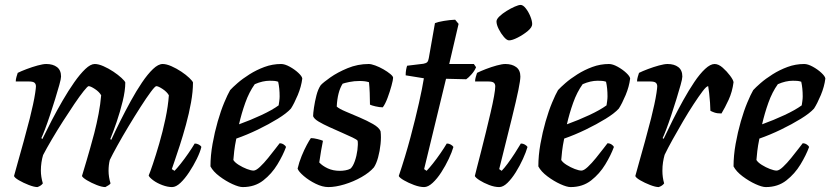

<svg xmlns="http://www.w3.org/2000/svg" viewBox="-20 -760 3373 780"><path d="M132 0Q119 0 97 -8.5Q75 -17 57 -27.5Q39 -38 37 -45Q42 -64 52.5 -101Q63 -138 76 -185Q89 -232 101 -279Q108 -307 114 -334.5Q120 -362 123 -382.5Q126 -403 126 -409Q126 -419 120 -424Q114 -429 97 -429H44Q44 -438 47 -448Q50 -458 52 -464Q66 -471 88.5 -479.5Q111 -488 133 -494Q155 -500 168 -500Q195 -500 211.5 -487.5Q228 -475 228 -449Q228 -440 221 -415Q214 -390 204 -357.5Q194 -325 183 -292Q172 -259 162.5 -234Q153 -209 148 -199L152 -195Q169 -230 190 -270.5Q211 -311 234.5 -351.5Q258 -392 281.5 -425.5Q305 -459 326.5 -479.5Q348 -500 365 -500Q380 -500 400.5 -491Q421 -482 440.5 -469Q460 -456 473.5 -443.5Q487 -431 489 -425Q489 -392 478.5 -349Q468 -306 454 -265Q440 -224 428 -195L432 -192Q448 -227 468.5 -268Q489 -309 511.5 -350Q534 -391 557 -425Q580 -459 601.5 -479.5Q623 -500 641 -500Q656 -500 676.5 -491Q697 -482 716.5 -469Q736 -456 749 -443.5Q762 -431 764 -425Q764 -388 756 -343.5Q748 -299 735.5 -253.5Q723 -208 710.5 -169.5Q698 -131 689 -105Q680 -79 678 -73L689 -66Q699 -76 714.5 -95.5Q730 -115 745.5 -137.5Q761 -160 771 -177Q780 -177 788 -172.5Q796 -168 798 -163Q793 -142 779.5 -114.5Q766 -87 748.5 -60.5Q731 -34 713 -17Q695 0 679 0Q661 0 639.5 -8Q618 -16 602.5 -27.5Q587 -39 584 -47Q589 -58 601 -93.5Q613 -129 627 -177Q641 -225 652 -277Q663 -329 666 -373Q658 -387 640.5 -398.5Q623 -410 615 -410Q610 -410 592.5 -386.5Q575 -363 551 -325.5Q527 -288 502 -246.5Q477 -205 456.5 -168Q436 -131 426 -110Q421 -90 421 -66Q421 -54 423 -41Q425 -28 429 -15Q428 -12 421 -7.5Q414 -3 408 0Q394 0 372.5 -8.5Q351 -17 333.5 -27.5Q316 -38 313 -45Q319 -65 332 -108.5Q345 -152 363 -219Q373 -258 380.5 -297.5Q388 -337 391 -373Q383 -387 365.5 -398.5Q348 -410 340 -410Q336 -410 320 -390Q304 -370 282 -337.5Q260 -305 236 -267.5Q212 -230 190.5 -193.5Q169 -157 155 -130Q151 -117 148.5 -100.5Q146 -84 146 -67Q146 -42 154 -15Q147 -5 132 0Z M966 0Q951 0 924.5 -12Q898 -24 872 -43.5Q846 -63 835 -84Q835 -128 843.5 -175.5Q852 -223 864.5 -266.5Q877 -310 891 -343.5Q905 -377 915 -394Q925 -405 945 -422.5Q965 -440 993.5 -458Q1022 -476 1054.5 -488Q1087 -500 1122 -500Q1137 -500 1157 -489Q1177 -478 1192 -464Q1207 -450 1208 -441Q1204 -408 1189.5 -373.5Q1175 -339 1162 -319Q1145 -300 1108.5 -277.5Q1072 -255 1027.5 -233.5Q983 -212 940 -197Q934 -168 931.5 -146Q929 -124 928 -110Q934 -100 950 -90Q966 -80 983 -73.5Q1000 -67 1010 -67Q1020 -67 1036 -82Q1052 -97 1069 -118Q1086 -139 1099 -156Q1112 -173 1116 -178Q1125 -178 1132.5 -173Q1140 -168 1142 -163Q1130 -130 1107 -92Q1084 -54 1049.5 -27Q1015 0 966 0ZM951 -255Q998 -272 1042 -292.5Q1086 -313 1112 -332Q1113 -338 1114.5 -349Q1116 -360 1116 -368Q1116 -402 1110 -428Q1101 -431 1093 -431.5Q1085 -432 1076 -432Q1047 -432 1015 -418Q992 -386 976.5 -342.5Q961 -299 951 -255Z M1314 0Q1290 0 1262.5 -13.5Q1235 -27 1214 -45Q1193 -63 1189 -75Q1195 -101 1205.5 -126.5Q1216 -152 1226.5 -171.5Q1237 -191 1243 -199Q1254 -199 1270 -195Q1286 -191 1292 -188Q1289 -173 1284.5 -148Q1280 -123 1277 -100Q1290 -86 1311.5 -76Q1333 -66 1361 -66Q1371 -66 1383 -68Q1395 -70 1404 -75Q1414 -84 1421.5 -105.5Q1429 -127 1432 -150.5Q1435 -174 1433 -188Q1430 -193 1412 -201.5Q1394 -210 1369 -221Q1344 -232 1318.5 -243.5Q1293 -255 1274.5 -266Q1256 -277 1252 -288Q1252 -299 1255.5 -323Q1259 -347 1265.5 -372.5Q1272 -398 1283 -414Q1293 -425 1322 -445.5Q1351 -466 1392 -483Q1433 -500 1478 -500Q1488 -500 1504.5 -494Q1521 -488 1537.5 -478.5Q1554 -469 1565.5 -459.5Q1577 -450 1577 -444Q1577 -436 1570.5 -412Q1564 -388 1554.5 -362.5Q1545 -337 1535 -324Q1522 -324 1505 -328Q1488 -332 1483 -335Q1483 -357 1482 -382.5Q1481 -408 1479 -426Q1464 -431 1441 -431Q1419 -431 1399.5 -427Q1380 -423 1372 -420Q1351 -387 1348 -327Q1358 -318 1384 -307Q1410 -296 1440.5 -283Q1471 -270 1495.5 -256Q1520 -242 1526 -227Q1529 -204 1526 -175Q1523 -146 1516 -120.5Q1509 -95 1499 -80Q1481 -59 1448.5 -40.5Q1416 -22 1379.5 -11Q1343 0 1314 0Z M1703 0Q1685 0 1662 -8.5Q1639 -17 1621 -27.5Q1603 -38 1600 -45Q1627 -125 1647.5 -202Q1668 -279 1682 -341.5Q1696 -404 1702 -442L1628 -454Q1628 -467 1630 -477.5Q1632 -488 1634 -493L1700 -501Q1711 -503 1715.5 -507.5Q1720 -512 1722 -524L1747 -666Q1759 -671 1783 -675Q1807 -679 1829 -680L1843 -663L1805 -500H1905L1914 -487Q1908 -472 1895.5 -458Q1883 -444 1874 -438L1792 -440L1703 -73L1713 -66Q1723 -76 1738.5 -95.5Q1754 -115 1769.5 -137.5Q1785 -160 1795 -177Q1804 -177 1811.5 -172.5Q1819 -168 1822 -163Q1816 -142 1803 -114.5Q1790 -87 1773 -60.5Q1756 -34 1737.5 -17Q1719 0 1703 0Z M2008 0Q1989 0 1967 -8.5Q1945 -17 1928.5 -27.5Q1912 -38 1909 -45Q1911 -54 1918 -81Q1925 -108 1934.5 -145Q1944 -182 1954 -223Q1964 -264 1973 -302.5Q1982 -341 1987 -369Q1992 -397 1992 -409Q1992 -419 1986 -424Q1980 -429 1963 -429H1910Q1910 -438 1913 -448Q1916 -458 1918 -464Q1932 -471 1954 -479.5Q1976 -488 1998 -494Q2020 -500 2033 -500Q2060 -500 2077 -487.5Q2094 -475 2094 -449Q2094 -434 2086 -394.5Q2078 -355 2059 -278Q2040 -201 2008 -73L2018 -66Q2028 -76 2042.5 -95.5Q2057 -115 2071.5 -137.5Q2086 -160 2096 -177Q2105 -177 2112.5 -172.5Q2120 -168 2123 -163Q2117 -142 2104.5 -114.5Q2092 -87 2075.5 -60.5Q2059 -34 2041.5 -17Q2024 0 2008 0ZM2048 -596Q2039 -596 2027 -610Q2015 -624 2006 -642Q1997 -660 1997 -673Q1997 -682 2009 -693.5Q2021 -705 2038 -715.5Q2055 -726 2071 -733Q2087 -740 2095 -740Q2105 -740 2116 -726Q2127 -712 2134.5 -693.5Q2142 -675 2142 -662Q2142 -649 2124 -634Q2106 -619 2083.5 -607.5Q2061 -596 2048 -596Z M2298 0Q2283 0 2256.5 -12Q2230 -24 2204 -43.5Q2178 -63 2167 -84Q2167 -128 2175.5 -175.5Q2184 -223 2196.5 -266.5Q2209 -310 2223 -343.5Q2237 -377 2247 -394Q2257 -405 2277 -422.5Q2297 -440 2325.5 -458Q2354 -476 2386.5 -488Q2419 -500 2454 -500Q2469 -500 2489 -489Q2509 -478 2524 -464Q2539 -450 2540 -441Q2536 -408 2521.5 -373.5Q2507 -339 2494 -319Q2477 -300 2440.5 -277.5Q2404 -255 2359.5 -233.5Q2315 -212 2272 -197Q2266 -168 2263.5 -146Q2261 -124 2260 -110Q2266 -100 2282 -90Q2298 -80 2315 -73.5Q2332 -67 2342 -67Q2352 -67 2368 -82Q2384 -97 2401 -118Q2418 -139 2431 -156Q2444 -173 2448 -178Q2457 -178 2464.5 -173Q2472 -168 2474 -163Q2462 -130 2439 -92Q2416 -54 2381.5 -27Q2347 0 2298 0ZM2283 -255Q2330 -272 2374 -292.5Q2418 -313 2444 -332Q2445 -338 2446.5 -349Q2448 -360 2448 -368Q2448 -402 2442 -428Q2433 -431 2425 -431.5Q2417 -432 2408 -432Q2379 -432 2347 -418Q2324 -386 2308.5 -342.5Q2293 -299 2283 -255Z M2656 0Q2643 0 2621 -8.5Q2599 -17 2581 -27.5Q2563 -38 2561 -45Q2566 -64 2576.5 -101Q2587 -138 2600 -185Q2613 -232 2625 -279Q2632 -307 2638 -334.5Q2644 -362 2647 -382.5Q2650 -403 2650 -409Q2650 -419 2644 -424Q2638 -429 2621 -429H2568Q2568 -438 2571 -448Q2574 -458 2576 -464Q2590 -471 2612.5 -479.5Q2635 -488 2657 -494Q2679 -500 2692 -500Q2719 -500 2735.5 -487.5Q2752 -475 2752 -449Q2752 -440 2745 -415Q2738 -390 2728 -357.5Q2718 -325 2707 -292Q2696 -259 2686.5 -234Q2677 -209 2672 -199L2676 -196Q2692 -230 2712.5 -271Q2733 -312 2755.5 -352.5Q2778 -393 2800.5 -426.5Q2823 -460 2844.5 -480Q2866 -500 2883 -500Q2899 -500 2916 -485Q2933 -470 2946 -452.5Q2959 -435 2960 -426Q2955 -387 2940 -354.5Q2925 -322 2911 -299Q2893 -299 2882 -303Q2871 -307 2866 -310Q2866 -323 2864.5 -343Q2863 -363 2861 -381.5Q2859 -400 2857 -410Q2850 -410 2834.5 -389.5Q2819 -369 2798 -337Q2777 -305 2755 -267.5Q2733 -230 2713 -194Q2693 -158 2680 -131Q2676 -117 2673.5 -101Q2671 -85 2671 -66Q2671 -40 2678 -15Q2671 -5 2656 0Z M3091 0Q3076 0 3049.5 -12Q3023 -24 2997 -43.5Q2971 -63 2960 -84Q2960 -128 2968.5 -175.5Q2977 -223 2989.5 -266.5Q3002 -310 3016 -343.5Q3030 -377 3040 -394Q3050 -405 3070 -422.5Q3090 -440 3118.5 -458Q3147 -476 3179.5 -488Q3212 -500 3247 -500Q3262 -500 3282 -489Q3302 -478 3317 -464Q3332 -450 3333 -441Q3329 -408 3314.5 -373.5Q3300 -339 3287 -319Q3270 -300 3233.5 -277.5Q3197 -255 3152.5 -233.5Q3108 -212 3065 -197Q3059 -168 3056.5 -146Q3054 -124 3053 -110Q3059 -100 3075 -90Q3091 -80 3108 -73.5Q3125 -67 3135 -67Q3145 -67 3161 -82Q3177 -97 3194 -118Q3211 -139 3224 -156Q3237 -173 3241 -178Q3250 -178 3257.5 -173Q3265 -168 3267 -163Q3255 -130 3232 -92Q3209 -54 3174.5 -27Q3140 0 3091 0ZM3076 -255Q3123 -272 3167 -292.5Q3211 -313 3237 -332Q3238 -338 3239.5 -349Q3241 -360 3241 -368Q3241 -402 3235 -428Q3226 -431 3218 -431.5Q3210 -432 3201 -432Q3172 -432 3140 -418Q3117 -386 3101.5 -342.5Q3086 -299 3076 -255Z"/></svg>

Font: Texturina 72pt 72pt SemiBold
Style: Italic
Weight: 600
Italic angle: -11°
Designer: Guillermo Torres Carreño
Foundry: Omnibus-Type
Version: Version 1.002; ttfautohint (v1.8.3)